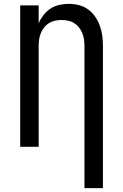

<svg xmlns="http://www.w3.org/2000/svg" viewBox="-20 -763 640 998"><path d="M419 215V-525Q419 -542 416.5 -559Q414 -576 407.5 -591.5Q401 -607 390.5 -620.5Q380 -634 365.5 -643Q351 -652 334 -655.5Q317 -659 300 -659Q283 -659 266 -655.5Q249 -652 234.5 -643Q220 -634 209.5 -620.5Q199 -607 192.5 -591.5Q186 -576 183.5 -559Q181 -542 181 -525V0H85V-735H181V-643Q191 -665 206.5 -685Q222 -705 243 -718.5Q264 -732 288.5 -737.5Q313 -743 337 -743Q364 -743 390 -736.5Q416 -730 437.5 -714.5Q459 -699 474.5 -676.5Q490 -654 499 -629Q508 -604 511.5 -578Q515 -552 515 -525V215Z"/></svg>

Font: Iosevka Fixed Medium Extended
Style: Regular
Weight: 500
Width: 7
Monospace: yes
Designer: Belleve Invis
Foundry: Belleve Invis
Version: Version 24.1.1; ttfautohint (v1.8.4)